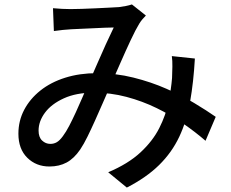

<svg xmlns="http://www.w3.org/2000/svg" viewBox="-20 -781 1040 866"><path d="M219 -744Q239 -742 260.5 -741Q282 -740 298 -740Q319 -740 349 -741Q379 -742 411 -743.5Q443 -745 472 -746.5Q501 -748 517 -749Q533 -751 548 -754Q563 -757 575 -761L638 -711Q629 -702 621.5 -693Q614 -684 608 -674Q592 -648 569.5 -600Q547 -552 522.5 -496Q498 -440 475 -388Q460 -354 443 -315Q426 -276 408.5 -237Q391 -198 374.5 -164.5Q358 -131 342 -107Q314 -66 280.5 -48Q247 -30 203 -30Q143 -30 103 -69.5Q63 -109 63 -178Q63 -236 89 -285.5Q115 -335 162 -372.5Q209 -410 274 -430.5Q339 -451 417 -451Q502 -451 582 -431Q662 -411 731 -380.5Q800 -350 856.5 -316Q913 -282 953 -254L907 -146Q862 -185 806.5 -223.5Q751 -262 686.5 -293.5Q622 -325 550.5 -344Q479 -363 402 -363Q324 -363 268 -337.5Q212 -312 183 -273Q154 -234 154 -192Q154 -162 170 -147Q186 -132 207 -132Q223 -132 236 -139.5Q249 -147 263 -166Q278 -186 292.5 -214Q307 -242 322 -274.5Q337 -307 351.5 -341Q366 -375 379 -405Q399 -448 418.5 -493.5Q438 -539 457.5 -581.5Q477 -624 493 -657Q478 -657 453 -656Q428 -655 399 -653.5Q370 -652 344 -651Q318 -650 301 -649Q285 -648 263.5 -646Q242 -644 223 -641ZM859 -517Q853 -411 837.5 -323Q822 -235 788.5 -164Q755 -93 697.5 -36.5Q640 20 552 65L468 -4Q558 -42 613.5 -93.5Q669 -145 698.5 -203.5Q728 -262 740 -320.5Q752 -379 756 -429Q757 -454 757.5 -480.5Q758 -507 755 -528Z"/></svg>

Font: Noto Sans SC Thin Medium
Style: Regular
Weight: 500
Version: Version 2.004-H2;hotconv 1.0.118;makeotfexe 2.5.65603